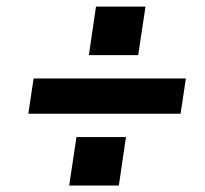

<svg xmlns="http://www.w3.org/2000/svg" viewBox="-20 -654 618 580"><path d="M65.5 -310.5 81.5 -417H541.5L525.5 -310.5ZM189 -93.5 211 -240H360.5L339 -93.5ZM248.5 -487.5 270 -634H419.5L397.5 -487.5Z"/></svg>

Font: Public Sans Thin
Style: Bold Italic
Weight: 700
Italic angle: -8°
Version: Version 2.001